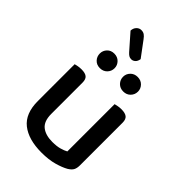

<svg xmlns="http://www.w3.org/2000/svg" viewBox="-258 -963 1074 1074"><g transform="rotate(45 279.5 -426.0)"><path d="M69 -467Q76 -469 89 -471.5Q102 -474 117 -474Q146 -474 159.5 -463Q173 -452 173 -425V-178Q173 -120 203.5 -95.5Q234 -71 288 -71Q323 -71 347 -78Q371 -85 385 -93V-467Q393 -469 405.5 -471.5Q418 -474 433 -474Q462 -474 476 -463Q490 -452 490 -425V-88Q490 -66 483 -52Q476 -38 455 -25Q429 -10 386.5 2Q344 14 287 14Q184 14 126.5 -31.5Q69 -77 69 -176ZM243 -609Q243 -585 226.5 -568Q210 -551 184 -551Q158 -551 142 -568Q126 -585 126 -609Q126 -632 142 -649Q158 -666 184 -666Q210 -666 226.5 -649Q243 -632 243 -609ZM428 -609Q428 -585 411.5 -568Q395 -551 369 -551Q343 -551 326.5 -568Q310 -585 310 -609Q310 -632 326.5 -649Q343 -666 369 -666Q395 -666 411.5 -649Q428 -632 428 -609ZM157 -821Q158 -841 170 -853.5Q182 -866 198 -866Q213 -866 223 -859Q233 -852 243 -838L310 -748Q307 -729 296.5 -719.5Q286 -710 273 -710Q262 -710 254 -715Q246 -720 237 -730Z"/></g></svg>

Font: Baloo 2 Medium
Style: Regular
Weight: 500
Designer: Sarang Kulkarni and Ek Type
Foundry: Ek Type
Version: Version 1.640;hotconv 1.0.111;makeotfexe 2.5.65597; ttfautoh